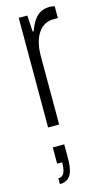

<svg xmlns="http://www.w3.org/2000/svg" viewBox="-125 -580 490 890"><g transform="rotate(-15 120.5 -135.0)"><path d="M61 0V-526H102L107 -448H112Q122 -477 135.5 -497Q149 -517 167.5 -527.5Q186 -538 210 -538Q218 -538 225 -537Q232 -536 236 -534V-478H213Q192 -478 174 -468.5Q156 -459 142.5 -440Q129 -421 121.5 -393Q114 -365 114 -327V0ZM46 268V240Q65 240 73.5 224Q82 208 82 173H58V95H113V162Q113 199 106 222.5Q99 246 84 257Q69 268 46 268Z"/></g></svg>

Font: Archivo Condensed ExtraLight
Style: Regular
Weight: 250
Width: 3
Designer: Hector Gatti
Foundry: Omnibus-Type
Version: Version 2.001